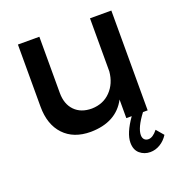

<svg xmlns="http://www.w3.org/2000/svg" viewBox="-131 -646 911 962"><g transform="rotate(-20 324.0 -165.5)"><path d="M68.8 -201.2V-532.2H183.1V-232.9Q183.1 -172.9 216.6 -138.4Q250 -104 308.1 -104Q369.6 -105.5 408.4 -145.8Q447.3 -186 453.1 -249V-532.2H566.9V0H542Q492.2 65.9 492.2 105Q492.2 120.1 500.2 128.7Q508.3 137.2 522 137.2Q545.4 137.2 570.8 105L604 144Q586.9 170.9 561.8 186Q536.6 201.2 508.8 201.2Q477.1 201.2 453.6 181.4Q430.2 161.6 430.2 123Q430.2 73.2 481.9 0H453.1V-99.1Q399.4 2.4 263.2 3.9Q171.9 3.9 120.4 -50.8Q68.8 -105.5 68.8 -201.2Z"/></g></svg>

Font: Trueno
Style: Rg
Weight: 400
Designer: Julieta Ulanovsky
Foundry: Julieta Ulanovsky
Version: Version 3.001b